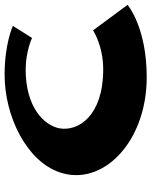

<svg xmlns="http://www.w3.org/2000/svg" viewBox="66 -690 641 812"><g transform="rotate(-90 386.0 -283.5)"><path d="M499 -167C301 -167 235 -274 250 -353C264 -422 345 -495 498 -495C575 -495 632 -468 632 -468L683 -549C683 -549 609 -584 476 -584C302 -584 112 -492 64 -352C1 -171 190 17 466 17C678 17 772 -64 772 -64L664 -210C664 -210 600 -167 499 -167Z"/></g></svg>

Font: Hussar Milosc
Style: Bold
Weight: 700
Foundry: Cannot Into Space Fonts
Version: Version 1.02